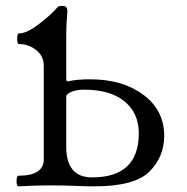

<svg xmlns="http://www.w3.org/2000/svg" viewBox="-20 -645 650 668"><path d="M132.3 -90.8V-417Q132.3 -449.2 106.2 -470.5Q80.1 -491.7 46.4 -491.7Q39.6 -491.7 39.6 -510.3Q39.6 -528.8 46.4 -528.8Q73.7 -528.8 117.2 -562.5Q160.6 -596.2 180.7 -620.6Q184.1 -624.5 199.2 -624.5Q214.4 -624.5 214.4 -605Q210.4 -554.2 210.4 -528.8V-371.6Q210.4 -361.8 215.8 -361.8Q245.6 -369.1 294.4 -369.1Q406.2 -369.1 478.8 -315.2Q551.3 -261.2 551.3 -172.4Q551.3 -99.6 500 -48.1Q448.7 3.4 307.1 3.4Q280.8 3.4 241.5 1.7Q202.1 0 151.1 0Q100.1 0 44.4 3.4Q37.6 3.4 37.6 -15.1Q37.6 -33.7 44.4 -33.7Q132.3 -33.7 132.3 -90.8ZM210.4 -135.3Q210.4 -27.8 300.3 -27.8Q462.9 -27.8 462.9 -181.6Q462.9 -251 413.6 -292Q364.3 -333 271.5 -333Q246.6 -333 228.5 -325.4Q210.4 -317.9 210.4 -308.6Z"/></svg>

Font: Junicode
Style: Regular
Weight: 400
Designer: Peter S. Baker
Foundry: Briery Creek Software
Version: Version 0.7.2